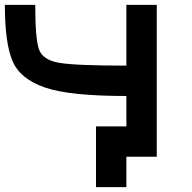

<svg xmlns="http://www.w3.org/2000/svg" viewBox="-20 -645 790 790"><path d="M0 -625H125Q125 -484.4 140.6 -441.4Q156.2 -398.4 222.7 -386.7Q289.1 -375 500 -375V-625H625V0H500V125H375V-125H500V-250Q265.6 -250 164.1 -285.2Q62.5 -320.3 31.2 -394.5Q0 -468.8 0 -625Z"/></svg>

Font: CraftyPE
Style: Regular
Weight: 400
Designer: Erek Butcher
Foundry: Haunted Coop
Version: Version 0.018;April 4, 2024;FontCreator 15.0.0.2962 64-bit